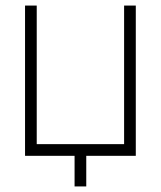

<svg xmlns="http://www.w3.org/2000/svg" viewBox="-20 -560 578 690"><path d="M248 110V0H70V-540H112V-42H426V-540H468V0H290V110Z"/></svg>

Font: Vela Sans ExtLt
Style: Regular
Weight: 200
Designer: Principal design: Mikhail Sharanda - project Manrope.
Design modification: Ravid Balaliev
Foundry: Mikhail Sharanda
Version: Version 1.001